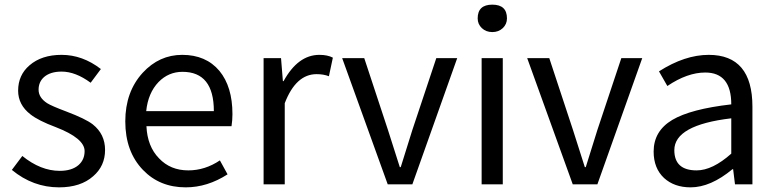

<svg xmlns="http://www.w3.org/2000/svg" viewBox="-20 -793 3338 826"><path d="M31 -62 76 -122Q155 -58 237 -58Q289 -58 318 -83Q344 -106 344 -143Q344 -198 220 -246Q145 -274 111 -301Q58 -342 58 -403Q58 -470 107 -512Q159 -557 245 -557Q335 -557 414 -496L370 -437Q305 -485 245 -485Q197 -485 170 -462Q146 -441 146 -407Q146 -373 183 -349Q202 -337 266 -313Q348 -282 379 -258Q432 -216 432 -148Q432 -79 381 -35Q327 13 234 13Q122 13 31 -62Z M595 -62Q519 -141 519 -271Q519 -398 594 -480Q665 -557 764 -557Q866 -557 924 -488Q980 -420 980 -302Q980 -276 976 -250H610Q614 -163 664 -112Q713 -60 790 -60Q862 -60 926 -103L959 -43Q872 13 779 13Q667 13 595 -62ZM900 -315Q900 -484 765 -484Q705 -484 662 -440Q617 -393 609 -315Z M1114 -543H1189L1197 -444H1200Q1262 -557 1354 -557Q1389 -557 1412 -545L1395 -465Q1372 -474 1342 -474Q1253 -474 1205 -349V0H1114Z M1452 -543H1547L1649 -234L1700 -74H1704L1754 -234L1857 -543H1947L1754 0H1648Z M2052 -543H2143V0H2052ZM2053 -672Q2035 -689 2035 -714Q2035 -773 2098 -773Q2161 -773 2161 -714Q2161 -689 2143 -672Q2125 -655 2098 -655Q2071 -655 2053 -672Z M2248 -543H2343L2445 -234L2496 -74H2500L2550 -234L2653 -543H2743L2550 0H2444Z M2837 -27Q2792 -69 2792 -141Q2792 -229 2872 -277Q2951 -324 3126 -344Q3126 -481 3014 -481Q2937 -481 2851 -423L2815 -486Q2926 -557 3029 -557Q3217 -557 3217 -334V0H3142L3134 -65H3131Q3037 13 2951 13Q2881 13 2837 -27ZM3126 -132V-284Q2881 -255 2881 -147Q2881 -60 2977 -60Q3045 -60 3126 -132Z"/></svg>

Font: Source Han Sans K Regular
Style: Regular
Weight: 400
Designer: Ryoko NISHIZUKA  (kana & ideographs); Paul D. Hunt (Latin, Greek & Cyrillic); Wenlong ZHANG  (bopomofo); Sandoll Communi
Foundry: Adobe Systems Incorporated
Version: Version 1.00 July 18, 2014, initial release